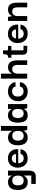

<svg xmlns="http://www.w3.org/2000/svg" viewBox="1642 -2244 786 4109"><g transform="rotate(-90 2034.5 -190.0)"><path d="M152 183V87H332V-73H330Q329 -71 321 -58Q313 -45 297.5 -29Q282 -13 256.5 -1.5Q231 10 193 10Q133 10 95 -16.5Q57 -43 39.5 -90Q22 -137 22 -199Q22 -264 40 -311.5Q58 -359 96 -385Q134 -411 193 -411Q233 -411 259 -398.5Q285 -386 300 -369Q315 -352 321.5 -338Q328 -324 329 -321H331V-411H437V35Q437 90 422.5 122.5Q408 155 379 169Q350 183 304 183ZM225 -76Q263 -76 286 -92Q309 -108 320 -135.5Q331 -163 331 -199Q331 -234 320.5 -261.5Q310 -289 287.5 -304.5Q265 -320 227 -320Q186 -320 162.5 -303Q139 -286 130 -258Q121 -230 121 -199Q121 -168 129.5 -139.5Q138 -111 161 -93.5Q184 -76 225 -76Z M704 10Q633 10 588.5 -20.5Q544 -51 522.5 -99Q501 -147 500 -199Q499 -261 523.5 -309.5Q548 -358 593.5 -385.5Q639 -413 701 -413Q756 -413 800 -389Q844 -365 869.5 -322Q895 -279 896 -219Q896 -217 896 -207.5Q896 -198 896 -193H597Q597 -136 625.5 -105.5Q654 -75 702 -75Q740 -75 765.5 -94Q791 -113 796 -144H895Q891 -101 867 -66Q843 -31 802 -10.5Q761 10 704 10ZM600 -239H794Q793 -246 790 -261Q787 -276 777 -292Q767 -308 748 -319Q729 -330 699 -330Q669 -330 650 -320Q631 -310 621 -295Q611 -280 606 -265Q601 -250 600 -239Z M1149 10Q1088 10 1050.5 -16Q1013 -42 996 -89Q979 -136 979 -198Q979 -263 996.5 -310.5Q1014 -358 1051.5 -384.5Q1089 -411 1149 -411Q1188 -411 1214.5 -398.5Q1241 -386 1256.5 -369Q1272 -352 1279 -338Q1286 -324 1287 -321H1289V-563H1394V0H1306L1289 -73H1287Q1286 -71 1278.5 -58Q1271 -45 1254.5 -29Q1238 -13 1212 -1.5Q1186 10 1149 10ZM1182 -76Q1220 -76 1243.5 -92Q1267 -108 1277.5 -135.5Q1288 -163 1288 -199Q1288 -234 1278 -261.5Q1268 -289 1245.5 -304.5Q1223 -320 1185 -320Q1144 -320 1120.5 -303Q1097 -286 1088 -258Q1079 -230 1079 -199Q1079 -168 1087.5 -139.5Q1096 -111 1118.5 -93.5Q1141 -76 1182 -76Z M1620 10Q1564 10 1529 -16.5Q1494 -43 1478.5 -90.5Q1463 -138 1463 -200Q1463 -263 1479 -311Q1495 -359 1529.5 -385.5Q1564 -412 1620 -412Q1656 -412 1680.5 -402Q1705 -392 1720.5 -378Q1736 -364 1744 -350.5Q1752 -337 1755 -329H1757V-411H1862V0H1774L1757 -67H1755Q1753 -60 1744 -47.5Q1735 -35 1719.5 -21.5Q1704 -8 1679.5 1Q1655 10 1620 10ZM1662 -76Q1699 -76 1720 -92Q1741 -108 1749 -136.5Q1757 -165 1757 -199Q1757 -236 1748.5 -263.5Q1740 -291 1719.5 -306.5Q1699 -322 1662 -322Q1623 -322 1601.5 -305Q1580 -288 1571.5 -260.5Q1563 -233 1563 -199Q1563 -165 1571.5 -137Q1580 -109 1601.5 -92.5Q1623 -76 1662 -76Z M2130 10Q2072 10 2025 -13.5Q1978 -37 1950 -83.5Q1922 -130 1922 -197Q1924 -264 1951.5 -312Q1979 -360 2026 -386Q2073 -412 2132 -412Q2194 -412 2237 -388.5Q2280 -365 2304 -328Q2328 -291 2331 -250H2237Q2230 -286 2204 -305Q2178 -324 2135 -324Q2099 -324 2074 -309Q2049 -294 2035.5 -267.5Q2022 -241 2022 -205Q2022 -147 2050.5 -112.5Q2079 -78 2135 -78Q2173 -78 2201.5 -98Q2230 -118 2237 -157H2331Q2328 -114 2303.5 -76Q2279 -38 2235.5 -14Q2192 10 2130 10Z M2407 0V-563H2512V-322H2514Q2515 -325 2521 -338.5Q2527 -352 2542 -369Q2557 -386 2582.5 -398.5Q2608 -411 2647 -411Q2690 -411 2718 -396Q2746 -381 2762.5 -357Q2779 -333 2786.5 -304.5Q2794 -276 2796 -248.5Q2798 -221 2798 -199V0H2699V-200Q2699 -233 2692.5 -260Q2686 -287 2667 -304Q2648 -321 2609 -321Q2570 -321 2549 -302.5Q2528 -284 2520 -256Q2512 -228 2512 -196V0Z M3015 0Q2966 0 2941.5 -24Q2917 -48 2917 -102V-350H3012V-80H3108V0ZM2855 -339V-411Q2877 -411 2891 -414Q2905 -417 2913.5 -427Q2922 -437 2926 -458Q2930 -479 2930 -516H3012V-411H3106V-339Z M3370 10Q3299 10 3254.5 -20.5Q3210 -51 3188.5 -99Q3167 -147 3166 -199Q3165 -261 3189.5 -309.5Q3214 -358 3259.5 -385.5Q3305 -413 3367 -413Q3422 -413 3466 -389Q3510 -365 3535.5 -322Q3561 -279 3562 -219Q3562 -217 3562 -207.5Q3562 -198 3562 -193H3263Q3263 -136 3291.5 -105.5Q3320 -75 3368 -75Q3406 -75 3431.5 -94Q3457 -113 3462 -144H3561Q3557 -101 3533 -66Q3509 -31 3468 -10.5Q3427 10 3370 10ZM3266 -239H3460Q3459 -246 3456 -261Q3453 -276 3443 -292Q3433 -308 3414 -319Q3395 -330 3365 -330Q3335 -330 3316 -320Q3297 -310 3287 -295Q3277 -280 3272 -265Q3267 -250 3266 -239Z M3640 0V-411H3727L3744 -322H3746Q3747 -325 3753.5 -338.5Q3760 -352 3775.5 -369Q3791 -386 3817.5 -398.5Q3844 -411 3884 -411Q3928 -411 3955.5 -396.5Q3983 -382 3999 -358.5Q4015 -335 4021.5 -306.5Q4028 -278 4029.5 -250Q4031 -222 4031 -199V0H3931V-200Q3931 -233 3924.5 -260Q3918 -287 3899.5 -304Q3881 -321 3842 -321Q3802 -321 3781 -302.5Q3760 -284 3752 -256Q3744 -228 3744 -196V0Z"/></g></svg>

Font: Darker Grotesque Light
Style: Bold
Weight: 700
Version: Version 1.000;gftools[0.9.28]